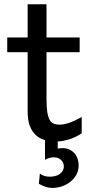

<svg xmlns="http://www.w3.org/2000/svg" viewBox="-20 -665 448 919"><path d="M14.6 -485.8H112.3V-644.5H202.6V-485.8H361.3V-415H202.6V-190.4Q202.6 -152.8 206.3 -128.9Q210 -105 217.5 -91.6Q225.1 -78.1 236.8 -73.2Q248.5 -68.4 265.1 -68.4Q286.1 -68.4 312.5 -77.6Q338.9 -86.9 371.1 -105V-26.9Q337.4 -4.9 306.6 3.4Q279.3 11.2 256.3 12.2V46.4Q261.2 45.4 266.4 44.7Q271.5 43.9 279.8 43.9Q296.4 43.9 310.5 50Q324.7 56.2 335 67.1Q345.2 78.1 350.8 93.5Q356.4 108.9 356.4 127Q356.4 151.9 345.2 171.9Q334 191.9 315.9 205.8Q297.9 219.7 275.9 227.1Q253.9 234.4 231.9 234.4Q212.9 234.4 197 228.8Q181.2 223.1 166 214.8L170.9 166Q181.6 173.8 192.9 177.2Q204.1 180.7 219.7 180.7Q230.5 180.7 241.9 178.2Q253.4 175.8 262.9 169.9Q272.5 164.1 278.8 154.8Q285.2 145.5 285.6 131.8Q285.2 112.8 271.7 100.3Q258.3 87.9 238.3 87.9Q226.6 87.9 214.8 91.6Q203.1 95.2 195.3 100.1V5.4Q170.9 -1 152.3 -17.6Q133.8 -34.2 123 -61.8Q112.3 -89.4 112.3 -131.8V-415H14.6Z"/></svg>

Font: Andika
Style: Regular
Weight: 400
Designer: Victor Gaultney, Annie Olsen, Julie Remington, Don Collingsworth, Eric Hays
Foundry: SIL International
Version: Version 1.001